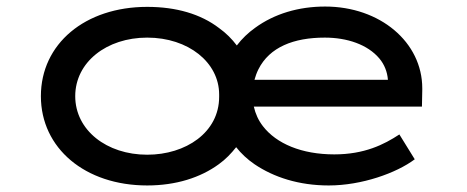

<svg xmlns="http://www.w3.org/2000/svg" viewBox="-20 -557 1427 587"><path d="M430 10C518 10 593 -14 649 -55C670 -70 687 -88 702 -107C717 -88 736 -70 758 -55C817 -15 894 10 985 10C1086 10 1192 -28 1248 -70L1201 -146C1154 -115 1094 -85 1002 -85C902 -85 825 -118 784 -171C770 -189 761 -209 756 -231H1270L1271 -282C1271 -284 1271 -285 1271 -287C1271 -428 1142 -537 974 -537C893 -537 819 -515 760 -472C739 -457 720 -439 704 -418C689 -438 671 -456 650 -471C594 -514 519 -536 430 -536C240 -536 105 -423 105 -263C105 -104 240 10 430 10ZM758 -313C761 -324 765 -335 770 -345C804 -413 878 -442 973 -442C1041 -442 1104 -421 1140 -378C1155 -360 1164 -338 1166 -313ZM430 -84C306 -84 210 -159 210 -263C210 -367 306 -442 430 -442C556 -442 650 -366 650 -268C650 -265 650 -263 650 -261C650 -152 548 -84 430 -84Z"/></svg>

Font: Lexend Peta
Style: Regular
Weight: 400
Designer: Bonnie Shaver-Troup, Thomas Jockin
Foundry: Lexend
Version: Version 1.007